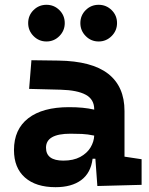

<svg xmlns="http://www.w3.org/2000/svg" viewBox="-20 -775 626 805"><path d="M388.2 4.9 379.9 -109.4H368.2Q360.8 -49.8 320.6 -20Q280.3 9.8 212.9 9.8Q130.4 9.8 84.5 -30.8Q38.6 -71.3 38.6 -146Q38.6 -232.9 98.6 -279.3Q158.7 -325.7 269 -325.7Q301.3 -325.7 326.4 -323.2Q351.6 -320.8 375 -315.4V-316.9Q375 -358.4 339.6 -377.7Q304.2 -397 234.4 -398.9L102.1 -402.3L111.8 -522.5L224.6 -521Q365.2 -519 433.6 -465.6Q502 -412.1 502 -309.6V-118.2L573.7 -107.4V0ZM375 -206.5Q346.7 -212.4 323.7 -213.4Q300.8 -214.4 275.4 -214.4Q172.9 -214.4 172.9 -155.8Q172.9 -101.6 245.6 -101.6Q287.6 -101.6 316.2 -116.9Q344.7 -132.3 359.4 -156.5Q374 -180.7 375 -206.5ZM393.6 -601.1Q361.8 -601.1 339.4 -623.8Q316.9 -646.5 316.9 -678.2Q316.9 -710.4 339.4 -732.7Q361.8 -754.9 393.6 -754.9Q425.3 -754.9 448 -732.7Q470.7 -710.4 470.7 -678.2Q470.7 -646.5 448 -623.8Q425.3 -601.1 393.6 -601.1ZM174.8 -601.1Q143.1 -601.1 120.6 -623.8Q98.1 -646.5 98.1 -678.2Q98.1 -710.4 120.6 -732.7Q143.1 -754.9 174.8 -754.9Q206.5 -754.9 229 -732.7Q251.5 -710.4 251.5 -678.2Q251.5 -646.5 229 -623.8Q206.5 -601.1 174.8 -601.1Z"/></svg>

Font: CaskaydiaMono NF
Style: Bold
Weight: 700
Designer: Aaron Bell
Foundry: Saja Typeworks
Version: Version 2111.001; ttfautohint (v1.8.4);Nerd Fonts 3.1.1